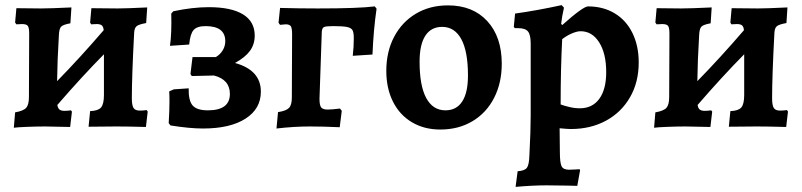

<svg xmlns="http://www.w3.org/2000/svg" viewBox="-20 -494 3134 750"><path d="M557 -58 550 2Q483 0 435 0L326 1L332 -60Q363 -61 374.5 -74Q386 -87 386 -123V-282Q300 -195 204 -84Q206 -71 212.5 -66Q219 -61 232 -61Q243 -61 257 -63L261 -58L254 2L157 0Q125 0 86 1.5Q47 3 34 5L39 -55Q72 -61 82.5 -73Q93 -85 93 -115L94 -363Q94 -386 88.5 -393Q83 -400 66 -400L44 -399L39 -406L44 -462L139 -461Q175 -461 259 -465L255 -403Q227 -398 219 -390Q211 -382 210 -356Q204 -257 203 -177Q293 -269 385 -376Q384 -389 378 -394.5Q372 -400 358 -400L336 -399L332 -406L337 -462L439 -461Q472 -461 555 -465L551 -404Q523 -399 514 -392Q505 -385 504 -365Q495 -196 495 -110Q495 -83 501.5 -72.5Q508 -62 526 -62Q539 -62 553 -64Z M646 -4 639 -13Q642 -64 642 -97Q642 -123 641 -137L659 -145L717 -149Q716 -101 732.5 -82Q749 -63 792 -63Q878 -63 878 -127Q878 -183 816 -199L729 -197L724 -205L732 -271H823Q840 -281 850 -297.5Q860 -314 860 -333Q860 -392 783 -392Q750 -392 736.5 -377Q723 -362 719 -320L644 -315Q651 -363 649 -441L657 -450Q732 -466 796 -466Q883 -466 929 -438Q975 -410 975 -355Q975 -321 956.5 -295.5Q938 -270 898 -248Q999 -220 999 -136Q999 -69 939 -30.5Q879 8 773 8Q721 8 646 -4Z M1066 -56Q1098 -61 1109 -72.5Q1120 -84 1120 -113L1121 -360Q1121 -384 1116 -391.5Q1111 -399 1096 -399Q1090 -399 1074 -397L1068 -405L1074 -463Q1150 -461 1221 -461Q1380 -461 1444 -469L1451 -460Q1439 -378 1435 -281L1358 -276Q1362 -311 1362 -345Q1362 -367 1357 -376Q1352 -385 1336 -388.5Q1320 -392 1282 -392Q1254 -392 1246 -388.5Q1238 -385 1237 -370L1228 -108Q1228 -83 1234.5 -74.5Q1241 -66 1260 -66Q1276 -66 1308 -70L1315 -61L1307 3Q1243 0 1190 0Q1129 0 1060 8Z M1489 -217Q1489 -292 1519.5 -350Q1550 -408 1604.5 -440.5Q1659 -473 1730 -473Q1827 -473 1883.5 -411.5Q1940 -350 1940 -245Q1940 -170 1910 -111.5Q1880 -53 1825.5 -20.5Q1771 12 1700 12Q1637 12 1589 -16.5Q1541 -45 1515 -97Q1489 -149 1489 -217ZM1808 -199Q1808 -293 1782 -341Q1756 -389 1707 -389Q1664 -389 1641.5 -354.5Q1619 -320 1619 -253Q1619 -159 1645 -111Q1671 -63 1720 -63Q1763 -63 1785.5 -97.5Q1808 -132 1808 -199Z M2002 175Q2030 173 2038.5 161Q2047 149 2048 112Q2053 17 2053 -41V-324Q2053 -358 2042.5 -371Q2032 -384 2004 -384H1991L1987 -389L1992 -441Q2078 -453 2174 -474L2183 -464Q2175 -429 2172 -401L2176 -396Q2258 -469 2277 -469Q2336 -469 2381 -442Q2426 -415 2450.5 -365Q2475 -315 2475 -250Q2475 -173 2441 -114Q2407 -55 2347 -22.5Q2287 10 2210 10Q2196 10 2166 7L2167 100Q2167 141 2173.5 155Q2180 169 2203 169Q2217 169 2227.5 168Q2238 167 2244 167L2246 171L2235 232Q2213 232 2196 231L2115 230Q2062 230 1994 236ZM2348 -212Q2348 -285 2320.5 -328.5Q2293 -372 2248 -372Q2234 -372 2214 -363.5Q2194 -355 2176 -341Q2170 -224 2170 -86Q2183 -81 2204 -76Q2225 -71 2245 -71Q2294 -71 2321 -108Q2348 -145 2348 -212Z M3058 -58 3051 2Q2984 0 2936 0L2827 1L2833 -60Q2864 -61 2875.5 -74Q2887 -87 2887 -123V-282Q2801 -195 2705 -84Q2707 -71 2713.5 -66Q2720 -61 2733 -61Q2744 -61 2758 -63L2762 -58L2755 2L2658 0Q2626 0 2587 1.5Q2548 3 2535 5L2540 -55Q2573 -61 2583.5 -73Q2594 -85 2594 -115L2595 -363Q2595 -386 2589.5 -393Q2584 -400 2567 -400L2545 -399L2540 -406L2545 -462L2640 -461Q2676 -461 2760 -465L2756 -403Q2728 -398 2720 -390Q2712 -382 2711 -356Q2705 -257 2704 -177Q2794 -269 2886 -376Q2885 -389 2879 -394.5Q2873 -400 2859 -400L2837 -399L2833 -406L2838 -462L2940 -461Q2973 -461 3056 -465L3052 -404Q3024 -399 3015 -392Q3006 -385 3005 -365Q2996 -196 2996 -110Q2996 -83 3002.5 -72.5Q3009 -62 3027 -62Q3040 -62 3054 -64Z"/></svg>

Font: Alegreya
Style: Bold
Weight: 700
Designer: Juan Pablo del Peral
Foundry: Huerta Tipografica
Version: Version 2.008; ttfautohint (v1.8)